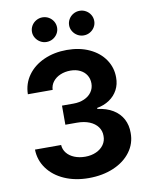

<svg xmlns="http://www.w3.org/2000/svg" viewBox="-99 -992 837 1073"><g transform="rotate(-10 319.5 -455.0)"><path d="M47.9 -199.2H196.3Q197.8 -173.3 213.9 -153.3Q230 -133.3 257.3 -122.3Q284.7 -111.3 318.4 -111.3Q353 -111.3 380.6 -123.8Q408.2 -136.2 423.6 -158.2Q439 -180.2 438.5 -208Q439 -236.8 422.6 -259.3Q406.2 -281.7 376 -294.2Q345.7 -306.6 304.7 -306.6H239.3V-415H304.7Q338.9 -415 365.7 -426.8Q392.6 -438.5 407.7 -460Q422.9 -481.4 422.9 -508.8Q422.9 -535.6 409.9 -556.2Q397 -576.7 373.5 -588.1Q350.1 -599.6 319.3 -599.6Q288.1 -599.6 262 -588.6Q235.8 -577.6 220 -557.4Q204.1 -537.1 203.1 -510.7H62.5Q63.5 -570.8 97.2 -617.7Q130.9 -664.6 189.2 -690.7Q247.6 -716.8 319.3 -716.8Q391.6 -716.8 447.5 -690.7Q503.4 -664.6 534.2 -618.9Q564.9 -573.2 564.5 -517.6Q564.9 -479 548.1 -447.5Q531.2 -416 500.7 -395.5Q470.2 -375 430.7 -368.2V-362.3Q481.9 -356 518.1 -334Q554.2 -312 572.8 -277.1Q591.3 -242.2 590.8 -198.2Q591.3 -138.7 556.2 -91.1Q521 -43.5 458.5 -16.8Q396 9.8 317.4 9.8Q240.7 9.8 179.9 -16.8Q119.1 -43.5 84.2 -91.1Q49.3 -138.7 47.9 -199.2ZM145.5 -849.6Q145.5 -868.7 155 -884.8Q164.6 -900.9 181.2 -910.4Q197.8 -919.9 216.8 -919.9Q236.3 -919.9 252.7 -910.4Q269 -900.9 278.6 -884.8Q288.1 -868.7 288.1 -849.6Q288.1 -831.1 278.6 -815.2Q269 -799.3 252.7 -789.8Q236.3 -780.3 216.8 -780.3Q197.8 -780.3 181.4 -789.8Q165 -799.3 155.3 -815.4Q145.5 -831.5 145.5 -849.6ZM356.4 -849.6Q356.4 -868.7 366 -884.8Q375.5 -900.9 392.1 -910.4Q408.7 -919.9 427.7 -919.9Q447.3 -919.9 463.6 -910.4Q480 -900.9 489.5 -884.8Q499 -868.7 499 -849.6Q499 -831.1 489.5 -815.2Q480 -799.3 463.6 -789.8Q447.3 -780.3 427.7 -780.3Q408.7 -780.3 392.3 -789.8Q376 -799.3 366.2 -815.4Q356.4 -831.5 356.4 -849.6Z"/></g></svg>

Font: Pretendard JP
Style: Bold
Weight: 700
Designer: Base glyphs from Inter by Rasmus Andersson; Hangeul glyphs from Noto Sans CJK(Source Han Sans) by Jang Soo-young and Kan
Foundry: Kil Hyung-jin
Version: Version 1.309